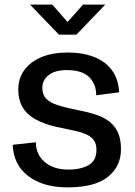

<svg xmlns="http://www.w3.org/2000/svg" viewBox="-20 -800 583 830"><path d="M272 10Q166 10 102 -39Q38 -88 35 -174L135 -185Q135 -133 173 -100Q211 -67 275 -67Q330 -67 363.5 -86.5Q397 -106 397 -152Q397 -180 384 -196Q371 -212 347.5 -221.5Q324 -231 293 -237Q262 -243 226 -251Q169 -264 132 -285Q95 -306 77 -337.5Q59 -369 59 -412Q59 -461 85 -497Q111 -533 159 -553Q207 -573 272 -573Q337 -573 386 -554Q435 -535 463.5 -497Q492 -459 495 -401L396 -388Q396 -437 365 -467Q334 -497 269 -497Q218 -497 190.5 -475.5Q163 -454 163 -420Q163 -391 179.5 -373.5Q196 -356 231 -345Q266 -334 321 -323Q363 -315 397 -303.5Q431 -292 454.5 -273Q478 -254 490.5 -225.5Q503 -197 503 -155Q503 -81 446.5 -35.5Q390 10 272 10ZM235 -650 110 -780H206L272 -705L339 -780H435L310 -650Z"/></svg>

Font: BDO Grotesk
Style: Regular
Weight: 400
Designer: Deni Anggara
Foundry: Lokal Container
Version: Version 2.000